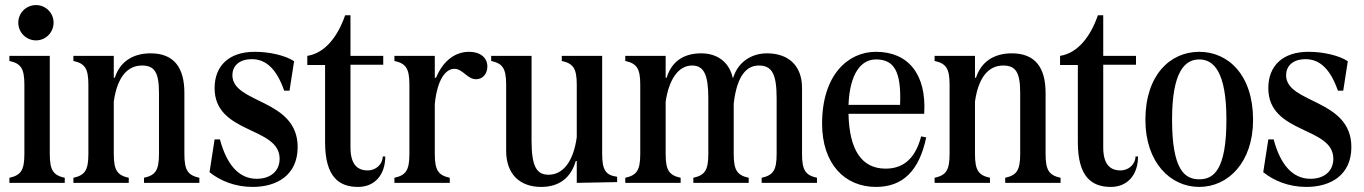

<svg xmlns="http://www.w3.org/2000/svg" viewBox="-20 -720 5369 756"><path d="M17 0H235V-20C190 -30 176 -49 176 -114V-500H17V-480C62 -470 76 -451 76 -386V-114C76 -49 62 -30 17 -20ZM52 -631C52 -592 83 -561 122 -561C160 -561 191 -592 191 -631C191 -669 160 -700 122 -700C83 -700 52 -669 52 -631Z M269 0H487V-20C442 -30 428 -49 428 -114V-320C441 -412 479 -462 539 -462C590 -462 606 -433 606 -353V-114C606 -49 592 -30 547 -20V0H765V-20C720 -30 706 -49 706 -114V-354C706 -454 665 -510 573 -510C502 -510 452 -476 432 -414H428V-500H269V-480C314 -470 328 -451 328 -386V-114C328 -49 314 -30 269 -20Z M975 16C1071 16 1152 -31 1152 -141C1152 -332 895 -311 895 -424C895 -457 918 -487 972 -487C1029 -487 1070 -446 1099 -363H1120L1138 -479C1103 -502 1041 -516 983 -516C883 -516 825 -462 825 -373C825 -191 1081 -223 1081 -95C1081 -46 1045 -16 991 -16C919 -16 872 -74 846 -171H825L805 -42C846 -9 904 16 975 16Z M1390 16C1455 16 1497 -31 1497 -104H1487C1487 -74 1461 -49 1428 -49C1386 -49 1360 -74 1360 -140V-465H1489V-500H1360V-660H1339C1310 -576 1260 -511 1190 -500V-464H1260V-160C1260 -23 1315 16 1390 16Z M1533 0H1751V-20C1706 -30 1692 -49 1692 -114V-311C1702 -408 1735 -449 1769 -449C1803 -449 1819 -408 1855 -408C1881 -408 1899 -430 1899 -458C1899 -494 1870 -516 1827 -516C1775 -516 1726 -484 1697 -414H1692V-500H1533V-480C1578 -470 1592 -451 1592 -386V-114C1592 -49 1578 -30 1533 -20Z M2111 16C2182 16 2228 -20 2247 -86H2251V0L2410 -3V-24C2365 -30 2351 -50 2351 -115V-500H2192V-480C2237 -470 2251 -451 2251 -386V-180C2238 -84 2197 -32 2140 -32C2091 -32 2073 -68 2073 -167V-500H1914V-480C1959 -470 1973 -451 1973 -386V-126C1973 -35 2026 16 2111 16Z M2442 0H2660V-20C2615 -30 2601 -49 2601 -114V-319C2614 -409 2652 -462 2705 -462C2751 -462 2769 -427 2769 -333V-114C2769 -49 2755 -30 2710 -20V0H2928V-20C2883 -30 2869 -49 2869 -114V-312C2882 -426 2922 -462 2968 -462C3020 -462 3038 -428 3038 -333V-114C3038 -49 3024 -30 2979 -20V0H3197V-20C3152 -30 3138 -49 3138 -114V-374C3138 -461 3085 -510 3000 -510C2939 -510 2886 -476 2867 -414H2865C2851 -476 2804 -510 2741 -510C2671 -510 2624 -477 2605 -414H2601V-500H2442V-480C2487 -470 2501 -451 2501 -386V-114C2501 -49 2487 -30 2442 -20Z M3429 16C3534 16 3599 -46 3627 -179L3607 -183C3581 -83 3525 -56 3467 -56C3374 -56 3324 -128 3321 -272H3619C3629 -429 3555 -516 3429 -516C3319 -516 3217 -425 3217 -233C3217 -76 3305 16 3429 16ZM3321 -307C3326 -433 3372 -486 3429 -486C3498 -486 3530 -443 3524 -307Z M3660 0H3878V-20C3833 -30 3819 -49 3819 -114V-320C3832 -412 3870 -462 3930 -462C3981 -462 3997 -433 3997 -353V-114C3997 -49 3983 -30 3938 -20V0H4156V-20C4111 -30 4097 -49 4097 -114V-354C4097 -454 4056 -510 3964 -510C3893 -510 3843 -476 3823 -414H3819V-500H3660V-480C3705 -470 3719 -451 3719 -386V-114C3719 -49 3705 -30 3660 -20Z M4354 16C4419 16 4461 -31 4461 -104H4451C4451 -74 4425 -49 4392 -49C4350 -49 4324 -74 4324 -140V-465H4453V-500H4324V-660H4303C4274 -576 4224 -511 4154 -500V-464H4224V-160C4224 -23 4279 16 4354 16Z M4702 16C4816 16 4914 -81 4914 -248C4914 -425 4816 -516 4702 -516C4588 -516 4490 -425 4490 -248C4490 -81 4588 16 4702 16ZM4595 -249C4595 -439 4646 -486 4702 -486C4758 -486 4809 -439 4809 -249C4809 -49 4758 -14 4702 -14C4646 -14 4595 -49 4595 -249Z M5124 16C5220 16 5301 -31 5301 -141C5301 -332 5044 -311 5044 -424C5044 -457 5067 -487 5121 -487C5178 -487 5219 -446 5248 -363H5269L5287 -479C5252 -502 5190 -516 5132 -516C5032 -516 4974 -462 4974 -373C4974 -191 5230 -223 5230 -95C5230 -46 5194 -16 5140 -16C5068 -16 5021 -74 4995 -171H4974L4954 -42C4995 -9 5053 16 5124 16Z"/></svg>

Font: RL Madena
Style: Regular
Weight: 400
Designer: I Kadek Wantara Putra
Foundry: Roughlines ID
Version: Version 1.000;Glyphs 3.1.2 (3151)